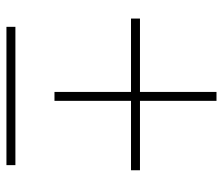

<svg xmlns="http://www.w3.org/2000/svg" viewBox="-66 -592 659 566"><g transform="rotate(90 263.0 -309.5)"><path d="M482.4 -393.1V-366.7H277.8V-141.1H251.5V-366.7H35.2V-393.1H251.5V-618.7H277.8V-393.1ZM467.3 -25.9V0.5H59.6V-25.9Z"/></g></svg>

Font: Vazirmatn UI FD Thin
Style: Regular
Weight: 100
Designer: Saber Rastikerdar
Foundry: Saber Rastikerdar
Version: Version 33.003